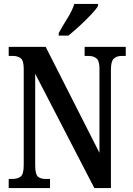

<svg xmlns="http://www.w3.org/2000/svg" viewBox="-20 -951 671 971"><path d="M24 0V-46H42Q69 -46 84.5 -58Q100 -70 100 -115V-603Q100 -645 84.5 -656.5Q69 -668 47 -668H24V-714H211L483 -178V-603Q483 -643 468 -655.5Q453 -668 430 -668H408V-714H616V-668H594Q570 -668 555.5 -654.5Q541 -641 541 -599V0H457L158 -578V-115Q158 -70 171.5 -58Q185 -46 210 -46H233V0ZM277 -784Q297 -820 321 -858.5Q345 -897 356 -931H476V-921Q466 -904 440 -876.5Q414 -849 383 -820.5Q352 -792 326 -771H277Z"/></svg>

Font: Noto Serif Ethiopic ExtraCondensed SemiBold
Style: Regular
Weight: 600
Width: 2
Designer: Monotype Design Team
Foundry: Monotype Imaging Inc.
Version: Version 2.102; ttfautohint (v1.8.4.7-5d5b)